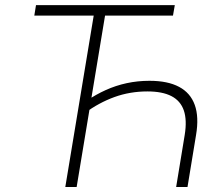

<svg xmlns="http://www.w3.org/2000/svg" viewBox="-20 -748 896 768"><path d="M578.1 -424.8Q650.9 -424.8 696.3 -400.6Q741.7 -376.5 759 -328.4Q776.4 -280.3 764.2 -208L730 0H684.6L718.8 -208Q728.5 -267.6 715.3 -306.2Q702.1 -344.7 665.8 -363.5Q629.4 -382.3 569.8 -382.3Q500 -382.3 438 -359.9Q376 -337.4 319.3 -295.9L327.1 -345.2Q363.8 -370.1 403.3 -387.9Q442.9 -405.8 486.6 -415.3Q530.3 -424.8 578.1 -424.8ZM402.3 -698.2 286.6 0H241.2L356.9 -698.2ZM117.2 -685.5 124 -727.5H679.2L671.9 -685.5Z"/></svg>

Font: Inter 20pt ExtraLight
Style: Italic
Weight: 250
Italic angle: -9.3988°
Version: Version 4.001;git-66647c0bb